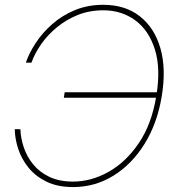

<svg xmlns="http://www.w3.org/2000/svg" viewBox="-20 -757 713 787"><path d="M279.8 9.8Q215.8 9.8 170.4 -12.5Q125 -34.7 96.4 -70.3Q67.9 -106 54.4 -147.5Q41 -189 40.5 -227.5H63.5Q64.9 -190.4 77.6 -152.6Q90.3 -114.7 116.2 -83Q142.1 -51.3 182.6 -32Q223.1 -12.7 279.3 -12.7Q354 -12.7 425.3 -52.7Q496.6 -92.8 549.3 -170.9Q602.1 -249 620.6 -363.3Q639.6 -476.6 614.7 -554.9Q589.8 -633.3 533.9 -674.1Q478 -714.8 403.3 -714.8Q346.7 -714.8 298.8 -695.6Q251 -676.3 212.9 -644.8Q174.8 -613.3 148.4 -575.4Q122.1 -537.6 108.9 -500H85.9Q99.1 -539.1 126.2 -580.6Q153.3 -622.1 193.6 -657.7Q233.9 -693.4 286.6 -715.3Q339.4 -737.3 403.3 -737.3Q493.2 -737.3 553.2 -690.2Q613.3 -643.1 637.5 -559.1Q661.6 -475.1 643.1 -363.3Q625 -252 573 -168Q521 -84 445.3 -37.1Q369.6 9.8 279.8 9.8ZM241.7 -356.4 245.1 -378.9H632.8L629.4 -356.4Z"/></svg>

Font: Inter 28pt Thin
Style: Italic
Weight: 250
Italic angle: -9.3988°
Designer: Rasmus Andersson
Foundry: rsms
Version: Version 4.001;git-66647c0bb